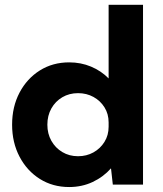

<svg xmlns="http://www.w3.org/2000/svg" viewBox="-20 -752 662 782"><path d="M562.5 0H439.5L432.1 -66.4Q400.9 -31.2 357.2 -10.7Q313.5 9.8 261.7 9.8Q194.8 9.8 142.3 -23.2Q89.8 -56.2 59.6 -113.8Q29.3 -171.4 29.3 -244.1Q29.3 -317.4 59.6 -374.8Q89.8 -432.1 142.3 -465.1Q194.8 -498 261.7 -498Q309.6 -498 350.8 -480.7Q392.1 -463.4 422.4 -432.6V-732.4H562.5ZM297.9 -115.7Q332.5 -115.7 360.6 -131.3Q388.7 -147 405.5 -174.1Q422.4 -201.2 422.4 -235.8V-253.4Q422.4 -288.1 405.5 -314.9Q388.7 -341.8 360.6 -357.2Q332.5 -372.6 297.9 -372.6Q262.2 -372.6 233.9 -356Q205.6 -339.4 189.2 -310.3Q172.9 -281.2 172.9 -244.1Q172.9 -207.5 189.2 -178.5Q205.6 -149.4 233.9 -132.6Q262.2 -115.7 297.9 -115.7Z"/></svg>

Font: Kumbh Sans
Style: Bold
Weight: 700
Version: Version 1.005